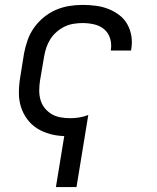

<svg xmlns="http://www.w3.org/2000/svg" viewBox="-20 -548 640 783"><path d="M208 215 242 7Q212 6 184 -1.5Q156 -9 132 -24Q108 -39 91 -62Q74 -85 65.5 -112Q57 -139 57 -169Q57 -199 62 -230L78 -330Q83 -357 92.5 -384Q102 -411 118.5 -434.5Q135 -458 158 -477Q181 -496 207.5 -507.5Q234 -519 262 -523.5Q290 -528 317 -528Q344 -528 371 -524.5Q398 -521 422 -511.5Q446 -502 466.5 -486.5Q487 -471 499.5 -448.5Q512 -426 516 -399.5Q520 -373 515 -346Q515 -345 515 -344Q515 -343 514 -342H432Q432 -343 432 -343.5Q432 -344 432 -344Q436 -369 429 -391.5Q422 -414 405 -428.5Q388 -443 364.5 -448.5Q341 -454 317 -454Q299 -454 280 -451Q261 -448 243.5 -439.5Q226 -431 211 -418Q196 -405 185.5 -388.5Q175 -372 169 -354Q163 -336 160 -318L143 -218Q140 -198 140 -178Q140 -158 145.5 -139.5Q151 -121 163 -106.5Q175 -92 191 -82.5Q207 -73 226.5 -69.5Q246 -66 266 -66Q285 -66 303.5 -69Q322 -72 340 -79L292 215Z"/></svg>

Font: Iosevka SS04 Extended
Style: Italic
Weight: 400
Width: 7
Italic angle: -9°
Monospace: yes
Designer: Belleve Invis
Foundry: Belleve Invis
Version: Version 19.0.0; ttfautohint (v1.8.4)